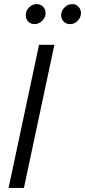

<svg xmlns="http://www.w3.org/2000/svg" viewBox="-20 -919 416 939"><path d="M22 0 171 -700H246L97 0ZM149 -801Q130 -801 118 -813.5Q106 -826 106 -844.8Q106 -866 121.8 -882.5Q137.6 -899 160 -899Q178.2 -899 190.6 -886.1Q203 -873.1 203 -855Q203 -834 186.5 -817.5Q170 -801 149 -801ZM322 -801Q304 -801 291.5 -813.5Q279 -826 279 -844.8Q279 -866 295.5 -882.5Q312 -899 333.8 -899Q351.7 -899 363.8 -886.1Q376 -873.1 376 -855Q376 -834 360.2 -817.5Q344.4 -801 322 -801Z"/></svg>

Font: Red Hat Display VF
Style: Italic
Weight: 300
Italic angle: -12°
Designer: Pentagram, MCKL
Foundry: Pentagram, MCKL
Version: Version 1.023